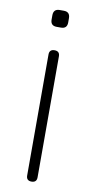

<svg xmlns="http://www.w3.org/2000/svg" viewBox="-82 -557 370 763"><g transform="rotate(10 103.5 -175.5)"><path d="M103 -360Q124 -360 124 -339V149Q124 170 103 170Q82 170 82 149V-339Q82 -360 103 -360ZM112 -521Q137 -521 137 -495V-478Q137 -453 112 -453H95Q70 -453 70 -478V-495Q70 -521 95 -521Z"/></g></svg>

Font: Jura Light Light
Style: Regular
Weight: 300
Version: Version 5.106